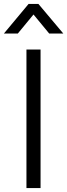

<svg xmlns="http://www.w3.org/2000/svg" viewBox="-46 -960 343 980"><path d="M89 0V-707H161V0ZM-26 -789 100 -940H150L277 -789H205L125 -886L45 -789Z"/></svg>

Font: Onest Light
Style: Regular
Weight: 300
Designer: Dmitri Voloshin, Andrey Kudryavtsev
Foundry: Dmitri Voloshin, Andrey Kudryavtsev
Version: Version 1.000;gftools[0.9.33]